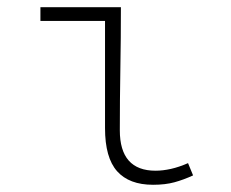

<svg xmlns="http://www.w3.org/2000/svg" viewBox="-20 -500 640 532"><path d="M404 12Q338 12 304.5 -25.5Q271 -63 271 -145V-442H92V-480H315Q315 -395 313.5 -308.5Q312 -222 312 -139Q312 -27 411 -27Q431 -27 453.5 -32Q476 -37 501 -48L515 -14Q489 -2 463.5 5Q438 12 404 12Z"/></svg>

Font: Source Code Pro Light
Style: Regular
Weight: 300
Monospace: yes
Designer: Paul D. Hunt, Teo Tuominen
Foundry: Adobe Systems Incorporated
Version: Version 2.030;PS 1.000;hotconv 16.6.51;makeotf.lib2.5.65220